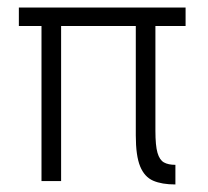

<svg xmlns="http://www.w3.org/2000/svg" viewBox="-20 -480 552 509"><path d="M90 -438V0H142V-438ZM30 -460V-411H472V-460ZM340 -438V-121Q340 -67 351.5 -39Q363 -11 386 -1Q409 9 445 9V-43Q426 -43 414.5 -49.5Q403 -56 397.5 -75Q392 -94 392 -133V-438Z"/></svg>

Font: Jost Light
Style: Regular
Weight: 300
Version: Version 3.710